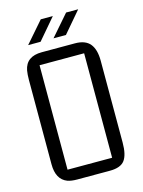

<svg xmlns="http://www.w3.org/2000/svg" viewBox="-136 -1011 814 1090"><g transform="rotate(-15 271.0 -466.0)"><path d="M171 -750Q79 -750 64 -672Q60 -648 60 -617V-121Q60 -32 122 -8Q144 0 179 0H371Q434 0 458 -32Q482 -64 482 -136V-617Q482 -683 454.5 -716.5Q427 -750 366 -750ZM140 -682H402V-68H140ZM214 -932H285L180 -809H107ZM363 -932H434L329 -809H256Z"/></g></svg>

Font: Kelly Slab
Style: Regular
Weight: 400
Designer: Denis Masharov
Foundry: Denis Masharov
Version: Version 1.001